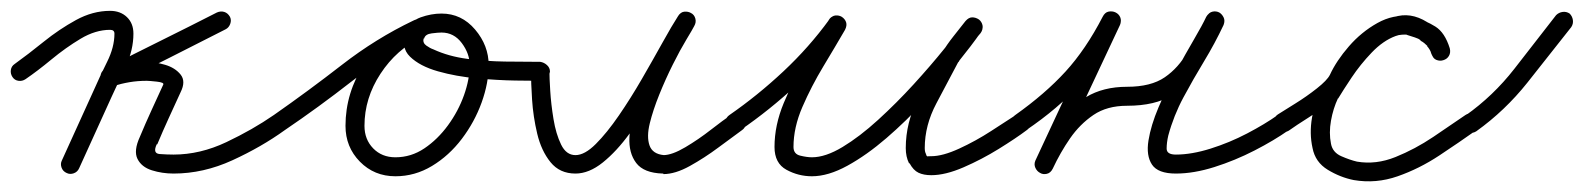

<svg xmlns="http://www.w3.org/2000/svg" viewBox="-37 -303 2920 354"><path d="M-14 -161Q-18 -167 -17 -174Q-16 -181 -10 -185Q15 -203 43.5 -226Q72 -249 103 -266Q134 -283 166 -283Q185 -283 197 -271.5Q209 -260 209 -241Q209 -211 195 -181Q181 -151 169 -125Q154 -92 139 -59Q124 -26 109 7Q109 7 109 7Q109 7 109 7Q106 14 99 16.5Q92 19 86 16Q79 13 76.5 6Q74 -1 77 -7Q92 -40 107 -73Q122 -106 137 -139Q147 -162 160.5 -189Q174 -216 174 -241Q174 -248 166 -248Q139 -248 111.5 -231.5Q84 -215 58 -193.5Q32 -172 10 -157Q4 -153 -3 -154Q-10 -155 -14 -161ZM363 -280Q370 -283 376.5 -281Q383 -279 387 -272Q390 -266 387.5 -259Q385 -252 379 -249Q328 -223 276.5 -197Q225 -171 174 -146Q167 -142 161 -145.5Q155 -149 153 -156Q150 -162 151.5 -168.5Q153 -175 161 -178Q179 -184 197.5 -186.5Q216 -189 235 -188Q235 -188 234 -188Q234 -188 234 -188Q249 -189 267.5 -183.5Q286 -178 296 -165.5Q306 -153 296 -133Q296 -133 296 -133Q296 -133 296 -133Q285 -109 274 -85Q263 -61 253 -37Q253 -37 252 -37Q252 -37 252 -37Q244 -20 257.5 -19Q271 -18 283 -18Q332 -18 380.5 -41Q429 -64 468 -91Q468 -91 468 -91Q468 -91 468 -91Q474 -95 481 -94Q488 -93 492 -87Q496 -81 495 -74Q494 -67 488 -63Q445 -32 391.5 -7.5Q338 17 283 17Q262 17 243 11Q224 5 216.5 -10Q209 -25 221 -51Q221 -51 221 -51Q221 -51 221 -51Q231 -75 242 -99Q253 -123 264 -147Q264 -147 264 -147Q264 -147 264 -147Q266 -151 252 -152.5Q238 -154 234 -154Q234 -154 234 -154Q233 -154 233 -154Q217 -154 202 -151.5Q187 -149 171 -144Q164 -142 158 -145.5Q152 -149 150 -155Q147 -160 149 -166.5Q151 -173 158 -177Q209 -203 260.5 -228.5Q312 -254 363 -280Q363 -280 363 -280Q363 -280 363 -280Z M464 -67Q459 -73 460.5 -80Q462 -87 468 -91Q531 -135 593.5 -183.5Q656 -232 725 -265Q732 -269 738.5 -266Q745 -263 748 -257Q751 -251 749.5 -244Q748 -237 740 -234Q694 -212 664.5 -167Q635 -122 635 -71Q635 -46 651 -29.5Q667 -13 692 -13Q721 -13 745.5 -29.5Q770 -46 789 -72Q808 -98 818.5 -127.5Q829 -157 829 -183Q829 -204 814.5 -223.5Q800 -243 777 -243Q771 -243 759 -241.5Q747 -240 745 -232Q745 -232 744 -232Q744 -232 744 -232Q742 -224 749 -219Q756 -214 762 -212Q790 -199 824.5 -194.5Q859 -190 894 -189.5Q929 -189 959 -189Q966 -188 971.5 -183Q977 -178 977 -171Q976 -164 971 -158.5Q966 -153 959 -154Q945 -154 913 -154.5Q881 -155 842.5 -158.5Q804 -162 770.5 -171.5Q737 -181 719 -198.5Q701 -216 712 -244Q712 -244 712 -244Q711 -244 711 -244Q719 -264 738.5 -271Q758 -278 777 -278Q814 -278 839 -248.5Q864 -219 864 -183Q864 -150 851 -114Q838 -78 814.5 -47Q791 -16 759.5 3Q728 22 692 22Q653 22 626.5 -5Q600 -32 600 -71Q600 -132 635 -186Q670 -240 725 -265Q733 -269 739 -266Q745 -263 748 -257Q751 -251 749.5 -244.5Q748 -238 740 -234Q673 -201 611.5 -153Q550 -105 488 -63Q482 -58 475 -59.5Q468 -61 464 -67Z M942 -171H941Q941 -178 946.5 -183Q952 -188 959 -188Q966 -188 971 -183Q976 -178 976 -171Q976 -160 977.5 -135.5Q979 -111 983.5 -83.5Q988 -56 997.5 -36.5Q1007 -17 1024 -17Q1041 -17 1061.5 -37.5Q1082 -58 1104 -90Q1126 -122 1146.5 -157.5Q1167 -193 1184.5 -224.5Q1202 -256 1213 -273Q1218 -281 1225 -281.5Q1232 -282 1237 -279Q1243 -276 1245 -269Q1247 -262 1243 -255Q1240 -249 1228.5 -230Q1217 -211 1203.5 -184Q1190 -157 1178.5 -128.5Q1167 -100 1161 -75.5Q1155 -51 1160.5 -35Q1166 -19 1187 -17Q1187 -17 1186 -17Q1186 -17 1186 -17Q1202 -17 1226.5 -31.5Q1251 -46 1274 -64Q1297 -82 1311 -91Q1311 -91 1311 -91Q1311 -91 1311 -91Q1317 -95 1324 -94Q1331 -93 1335 -87Q1339 -81 1338 -74Q1337 -67 1331 -63Q1313 -50 1287.5 -31Q1262 -12 1235 3Q1208 18 1186 18Q1186 18 1186 17Q1185 17 1185 17Q1150 16 1136 -2.5Q1122 -21 1123.5 -50Q1125 -79 1136 -112Q1147 -145 1162 -177.5Q1177 -210 1191.5 -235.5Q1206 -261 1213 -273Q1217 -280 1224 -281Q1231 -282 1237 -279Q1243 -275 1245 -268.5Q1247 -262 1243 -255Q1229 -233 1210.5 -199Q1192 -165 1170 -127.5Q1148 -90 1124 -57Q1100 -24 1074.5 -3.5Q1049 17 1024 17Q995 17 978 -4Q961 -25 953.5 -56.5Q946 -88 944 -119.5Q942 -151 942 -171Q942 -171 942 -171Q942 -171 942 -171Z M1328 -63Q1322 -58 1315 -59.5Q1308 -61 1304 -67Q1299 -73 1300.5 -80Q1302 -87 1308 -91Q1360 -127 1407.5 -171.5Q1455 -216 1492 -267Q1497 -274 1503.5 -274.5Q1510 -275 1515 -272Q1521 -268 1523 -262Q1525 -256 1521 -248Q1503 -217 1481 -180.5Q1459 -144 1442.5 -106Q1426 -68 1426 -32Q1426 -19 1438.5 -16Q1451 -13 1460 -13Q1485 -13 1516.5 -32Q1548 -51 1582 -82Q1616 -113 1647.5 -147.5Q1679 -182 1704 -213Q1729 -244 1743 -263Q1748 -270 1755 -270Q1762 -270 1767 -266Q1772 -262 1774 -255.5Q1776 -249 1771 -242Q1760 -229 1749 -216Q1738 -203 1730 -188Q1730 -188 1730 -189Q1730 -189 1730 -189Q1711 -153 1689.5 -112.5Q1668 -72 1668 -30Q1668 -22 1671 -18Q1671 -18 1670 -18Q1670 -18 1670 -18Q1673 -14 1672.5 -14.5Q1672 -15 1680 -15Q1701 -15 1731.5 -29Q1762 -43 1790.5 -61.5Q1819 -80 1836 -91Q1836 -91 1836 -91Q1836 -91 1836 -91Q1842 -95 1849 -94Q1856 -93 1860 -87Q1864 -81 1863 -74Q1862 -67 1856 -63Q1836 -48 1804.5 -28.5Q1773 -9 1739.5 5.5Q1706 20 1680 20Q1666 20 1656.5 15.5Q1647 11 1640 -2Q1640 -2 1640 -2Q1639 -2 1639 -2Q1633 -14 1633 -30Q1633 -77 1655.5 -121Q1678 -165 1700 -205Q1700 -205 1700 -205Q1700 -206 1700 -206Q1709 -221 1720.5 -235.5Q1732 -250 1743 -264Q1749 -271 1755.5 -271Q1762 -271 1768 -267Q1773 -263 1774.5 -256.5Q1776 -250 1771 -243Q1755 -220 1728 -186.5Q1701 -153 1667.5 -116.5Q1634 -80 1597.5 -48.5Q1561 -17 1525.5 2.5Q1490 22 1460 22Q1435 22 1413 10Q1391 -2 1391 -32Q1391 -72 1408 -113Q1425 -154 1448 -192.5Q1471 -231 1491 -266Q1495 -273 1502 -273.5Q1509 -274 1514 -270Q1520 -267 1522.5 -260.5Q1525 -254 1520 -247Q1482 -193 1432 -146.5Q1382 -100 1328 -63Q1328 -63 1328 -63Q1328 -63 1328 -63Z M1855 -63Q1849 -58 1842 -59.5Q1835 -61 1831 -67Q1826 -73 1827.5 -80Q1829 -87 1835 -91Q1890 -130 1927.5 -171Q1965 -212 1996 -272Q2000 -280 2007 -281.5Q2014 -283 2020 -280Q2026 -277 2028.5 -271Q2031 -265 2028 -257Q1997 -191 1966 -125Q1935 -59 1904 7Q1900 15 1893.5 16.5Q1887 18 1881 15Q1875 13 1872 6.5Q1869 0 1873 -8Q1890 -43 1912 -74Q1934 -105 1965.5 -124Q1997 -143 2041 -143Q2085 -143 2110.5 -160.5Q2136 -178 2152.5 -207.5Q2169 -237 2188 -273Q2192 -280 2198.5 -281.5Q2205 -283 2211 -280Q2216 -277 2219 -271Q2222 -265 2219 -257Q2203 -223 2183 -190Q2163 -157 2145 -123.5Q2127 -90 2117 -53Q2114 -40 2114 -29Q2114 -18 2131 -18Q2160 -18 2195 -29Q2230 -40 2262.5 -57Q2295 -74 2319 -91Q2319 -91 2319 -91Q2319 -91 2319 -91Q2325 -95 2332 -94Q2339 -93 2343 -87Q2347 -81 2346 -74Q2345 -67 2339 -63Q2312 -44 2276 -25.5Q2240 -7 2202 5Q2164 17 2131 17Q2098 17 2087 0.5Q2076 -16 2080.5 -44Q2085 -72 2099 -105Q2113 -138 2131 -171Q2149 -204 2164.5 -230.5Q2180 -257 2187 -272Q2191 -279 2197.5 -280.5Q2204 -282 2210 -279Q2216 -276 2219 -270Q2222 -264 2218 -256Q2196 -215 2175.5 -181Q2155 -147 2124 -127.5Q2093 -108 2041 -108Q2004 -108 1979 -91Q1954 -74 1936 -48Q1918 -22 1904 8Q1900 16 1893 17.5Q1886 19 1881 16Q1875 13 1872 6.5Q1869 0 1872 -7Q1903 -74 1934 -140Q1965 -206 1996 -272Q2000 -280 2006.5 -281.5Q2013 -283 2019 -280Q2025 -277 2028 -270.5Q2031 -264 2028 -257Q1995 -192 1954.5 -147.5Q1914 -103 1855 -63Q1855 -63 1855 -63Q1855 -63 1855 -63Z M2339 -62Q2332 -58 2325 -59.5Q2318 -61 2314 -67Q2310 -74 2311.5 -81Q2313 -88 2319 -92Q2330 -99 2351 -112Q2372 -125 2391 -140Q2410 -155 2415 -165Q2427 -191 2450 -217.5Q2473 -244 2502.5 -260.5Q2532 -277 2563 -273Q2563 -273 2564 -273Q2566 -273 2566 -273Q2592 -265 2609.5 -254Q2627 -243 2636 -214Q2638 -206 2634.5 -200Q2631 -194 2624 -192Q2618 -190 2611.5 -192.5Q2605 -195 2603 -203Q2599 -213 2594 -218Q2594 -218 2594 -218Q2595 -218 2595 -218Q2592 -221 2589 -223.5Q2586 -226 2582 -228Q2582 -228 2582 -229Q2582 -229 2582 -229Q2559 -245 2536 -236.5Q2513 -228 2492 -206Q2471 -184 2455 -160Q2439 -136 2430 -121Q2430 -121 2430 -121Q2430 -122 2430 -122Q2421 -103 2417 -80.5Q2413 -58 2417 -38Q2420 -22 2436 -15Q2452 -8 2465 -5Q2465 -5 2465 -5Q2465 -5 2465 -5Q2500 1 2536 -13.5Q2572 -28 2605.5 -50.5Q2639 -73 2665 -91Q2665 -91 2665 -91Q2665 -91 2665 -91Q2671 -95 2678 -94Q2685 -93 2689 -87Q2693 -81 2692 -74Q2691 -67 2685 -63Q2654 -41 2617 -16.5Q2580 8 2540 22Q2500 36 2459 29Q2459 29 2459 29Q2459 29 2459 29Q2434 24 2411 10Q2388 -4 2383 -30Q2377 -57 2382 -86Q2387 -115 2400 -138Q2400 -138 2400 -139Q2400 -139 2400 -139Q2413 -162 2434.5 -191.5Q2456 -221 2483 -244Q2510 -267 2540.5 -273.5Q2571 -280 2602 -257Q2602 -257 2602 -257Q2602 -258 2602 -258Q2607 -254 2611 -250.5Q2615 -247 2619 -242Q2619 -242 2620 -242Q2620 -242 2620 -242Q2630 -231 2635 -215Q2638 -207 2634 -201Q2630 -195 2624 -193Q2618 -191 2611.5 -193.5Q2605 -196 2602 -204Q2596 -224 2584.5 -229Q2573 -234 2556 -239Q2556 -239 2558 -239Q2559 -239 2559 -239Q2536 -241 2513.5 -227Q2491 -213 2473 -191.5Q2455 -170 2447 -151Q2440 -135 2419.5 -118Q2399 -101 2376 -86.5Q2353 -72 2339 -62Q2339 -62 2339 -62Q2339 -62 2339 -62Z M2685 -61Q2679 -57 2672 -58.5Q2665 -60 2661 -66Q2657 -71 2658 -78.5Q2659 -86 2665 -90Q2716 -126 2755 -176Q2794 -226 2832 -275Q2832 -275 2832 -275Q2832 -275 2832 -275Q2837 -280 2844 -281Q2851 -282 2857 -278Q2862 -273 2863 -266Q2864 -259 2860 -253Q2820 -202 2779 -150.5Q2738 -99 2685 -61Q2685 -61 2685 -61Q2685 -61 2685 -61Z"/></svg>

Font: FRB American Cursive
Style: Italic
Weight: 400
Italic angle: -25°
Version: Version 2.0;Modular Font Editor K font №1